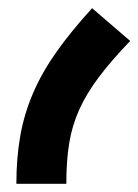

<svg xmlns="http://www.w3.org/2000/svg" viewBox="-20 -449 338 469"><path d="M20 0Q20 -63 29.5 -117Q39 -171 61 -222Q83 -273 118.5 -323Q154 -373 205 -429L298 -349Q251 -300 221 -260Q191 -220 173.5 -181Q156 -142 149 -99Q142 -56 142 0Z"/></svg>

Font: IBM Plex Arabic
Style: Bold
Weight: 700
Designer: Mike Abbink, Paul van der Laan, Pieter van Rosmalen, Wael Morcos, Khajak Apelian
Foundry: Bold Monday
Version: Version 1.0